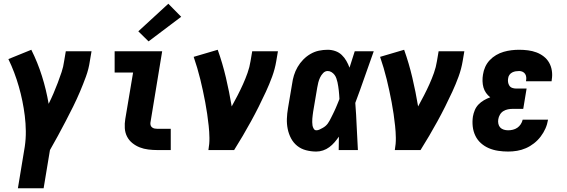

<svg xmlns="http://www.w3.org/2000/svg" viewBox="-20 -805 3040 1030"><path d="M76 205 113 -19Q119 -60 118.5 -101.5Q118 -143 113 -183.5Q108 -224 100 -263Q92 -302 81 -340.5Q70 -379 56 -416Q42 -453 25 -488L148 -538Q182 -470 205 -397Q228 -324 241 -248Q255 -276 267 -304Q279 -332 290 -361Q301 -390 310.5 -418.5Q320 -447 324 -477L333 -530H471L462 -477Q456 -435 441 -394Q426 -353 409 -313Q392 -273 372.5 -233.5Q353 -194 332.5 -155Q312 -116 291 -77Q270 -38 248 0L214 205Z M824 0Q800 0 775.5 -3Q751 -6 729.5 -14.5Q708 -23 690 -37.5Q672 -52 661.5 -72.5Q651 -93 649.5 -117.5Q648 -142 652 -166L694 -416H595V-530H850L787 -147Q786 -140 788 -133Q790 -126 796 -121.5Q802 -117 809 -115.5Q816 -114 824 -114H896V0ZM777 -583 722 -637 883 -785 952 -715Z M1098 0Q1104 -33 1103.5 -65.5Q1103 -98 1099.5 -130Q1096 -162 1091.5 -193.5Q1087 -225 1081 -256.5Q1075 -288 1068.5 -318.5Q1062 -349 1054.5 -379.5Q1047 -410 1038 -440.5Q1029 -471 1019 -500L1148 -538Q1174 -465 1192 -388.5Q1210 -312 1223 -234Q1239 -263 1254.5 -293Q1270 -323 1283.5 -353Q1297 -383 1308 -414Q1319 -445 1324 -477L1333 -530H1471L1462 -477Q1455 -435 1440 -394Q1425 -353 1406.5 -313Q1388 -273 1368 -233Q1348 -193 1326.5 -154Q1305 -115 1282.5 -76.5Q1260 -38 1236 0Z M1677 8Q1649 8 1622 1Q1595 -6 1574.5 -22.5Q1554 -39 1541.5 -62.5Q1529 -86 1523.5 -113Q1518 -140 1519 -168Q1520 -196 1525 -225L1547 -355Q1550 -378 1557 -401Q1564 -424 1576.5 -445.5Q1589 -467 1606.5 -485Q1624 -503 1645.5 -515.5Q1667 -528 1690.5 -533Q1714 -538 1738 -538Q1759 -538 1779 -531Q1799 -524 1813.5 -510Q1828 -496 1838 -478.5Q1848 -461 1855 -442Q1862 -464 1869 -486Q1876 -508 1883 -530H1985Q1960 -461 1936 -391.5Q1912 -322 1886 -253Q1891 -190 1893.5 -126.5Q1896 -63 1900 0H1797Q1797 -18 1797.5 -36Q1798 -54 1798 -72Q1787 -56 1774.5 -41.5Q1762 -27 1746.5 -15.5Q1731 -4 1713 2Q1695 8 1677 8ZM1677 -106Q1686 -106 1694 -110Q1702 -114 1710.5 -118.5Q1719 -123 1726 -129Q1733 -135 1738.5 -142.5Q1744 -150 1748.5 -158.5Q1753 -167 1757 -175Q1761 -183 1765 -191Q1769 -199 1773 -207.5Q1777 -216 1780.5 -224Q1784 -232 1787.5 -240.5Q1791 -249 1794.5 -257.5Q1798 -266 1801 -274Q1800 -286 1799.5 -297Q1799 -308 1797.5 -319Q1796 -330 1794.5 -341.5Q1793 -353 1790.5 -363.5Q1788 -374 1784.5 -384.5Q1781 -395 1774.5 -403.5Q1768 -412 1758.5 -418Q1749 -424 1738 -424Q1724 -424 1713.5 -413Q1703 -402 1697 -389Q1691 -376 1687.5 -362.5Q1684 -349 1682 -336L1660 -206Q1659 -197 1657.5 -187.5Q1656 -178 1655.5 -168.5Q1655 -159 1655 -149.5Q1655 -140 1656.5 -131.5Q1658 -123 1663 -114.5Q1668 -106 1677 -106Z M2098 0Q2104 -33 2103.5 -65.5Q2103 -98 2099.5 -130Q2096 -162 2091.5 -193.5Q2087 -225 2081 -256.5Q2075 -288 2068.5 -318.5Q2062 -349 2054.5 -379.5Q2047 -410 2038 -440.5Q2029 -471 2019 -500L2148 -538Q2174 -465 2192 -388.5Q2210 -312 2223 -234Q2239 -263 2254.5 -293Q2270 -323 2283.5 -353Q2297 -383 2308 -414Q2319 -445 2324 -477L2333 -530H2471L2462 -477Q2455 -435 2440 -394Q2425 -353 2406.5 -313Q2388 -273 2368 -233Q2348 -193 2326.5 -154Q2305 -115 2282.5 -76.5Q2260 -38 2236 0Z M2706 8Q2679 8 2652.5 4Q2626 0 2602.5 -10Q2579 -20 2560 -37Q2541 -54 2530 -77Q2519 -100 2516 -126.5Q2513 -153 2517 -180Q2520 -197 2527 -214Q2534 -231 2547 -244.5Q2560 -258 2576.5 -267.5Q2593 -277 2610 -283Q2597 -293 2587.5 -306.5Q2578 -320 2573.5 -336Q2569 -352 2568.5 -370Q2568 -388 2571 -405Q2574 -426 2583 -446Q2592 -466 2607 -482Q2622 -498 2641.5 -509.5Q2661 -521 2682 -527Q2703 -533 2723.5 -535.5Q2744 -538 2765 -538Q2789 -538 2812.5 -535Q2836 -532 2857.5 -524Q2879 -516 2897 -502Q2915 -488 2926 -468.5Q2937 -449 2940.5 -425.5Q2944 -402 2940 -378Q2940 -376 2939.5 -373.5Q2939 -371 2939 -369H2802Q2802 -370 2802 -370.5Q2802 -371 2802 -372Q2804 -381 2803 -391Q2802 -401 2797 -408.5Q2792 -416 2783.5 -420Q2775 -424 2765 -424Q2756 -424 2746.5 -422.5Q2737 -421 2728 -416.5Q2719 -412 2713 -403.5Q2707 -395 2706 -385Q2704 -375 2705.5 -364.5Q2707 -354 2712.5 -345.5Q2718 -337 2728 -333.5Q2738 -330 2748 -330H2805L2787 -221H2730Q2718 -221 2705 -218.5Q2692 -216 2680.5 -209Q2669 -202 2662 -190Q2655 -178 2653 -165Q2651 -153 2653.5 -141Q2656 -129 2663.5 -121Q2671 -113 2682.5 -109.5Q2694 -106 2706 -106Q2718 -106 2731 -109Q2744 -112 2755 -119.5Q2766 -127 2773.5 -138.5Q2781 -150 2784 -163H2920Q2916 -138 2906 -115.5Q2896 -93 2880.5 -72.5Q2865 -52 2844.5 -36Q2824 -20 2801 -10Q2778 0 2754 4Q2730 8 2706 8Z"/></svg>

Font: Iosevka Slab Heavy Oblique
Style: Regular
Weight: 900
Italic angle: -9°
Monospace: yes
Designer: Belleve Invis
Foundry: Belleve Invis
Version: Version 11.1.1; ttfautohint (v1.8.3)